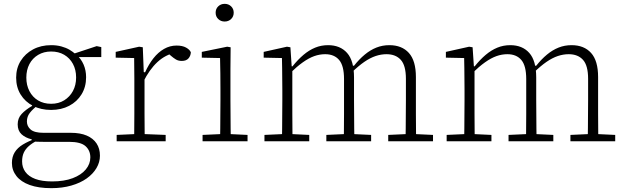

<svg xmlns="http://www.w3.org/2000/svg" viewBox="-20 -735 3249 999"><path d="M247 244Q180 244 134.5 227.5Q89 211 65.5 181Q42 151 42 113Q42 81 56.5 57.5Q71 34 99 17Q127 0 166 -14L176 -5Q148 9 130 25Q112 41 103.5 60Q95 79 95 105Q95 136 112 159.5Q129 183 163.5 196Q198 209 251 209Q314 209 358.5 192Q403 175 426.5 146.5Q450 118 450 84Q450 48 425 25.5Q400 3 339 3H204Q190 3 175 2.5Q160 2 145 1V-10Q112 -18 92 -36.5Q72 -55 72 -88Q72 -120 92.5 -142Q113 -164 147 -184V-199L183 -193Q150 -167 135 -147.5Q120 -128 120 -103Q120 -78 139.5 -61Q159 -44 206 -44H348Q398 -44 431.5 -29.5Q465 -15 482.5 11.5Q500 38 500 75Q500 109 482 139.5Q464 170 431 193.5Q398 217 351 230.5Q304 244 247 244ZM246 -163Q193 -163 152 -184Q111 -205 87.5 -243Q64 -281 64 -331Q64 -380 87.5 -418Q111 -456 152 -478Q193 -500 246 -500Q275 -500 299 -493.5Q323 -487 342 -476Q361 -465 375 -451L378 -450Q402 -429 415 -399Q428 -369 428 -333Q428 -283 404.5 -244.5Q381 -206 340 -184.5Q299 -163 246 -163ZM246 -195Q285 -195 314 -213Q343 -231 359.5 -261.5Q376 -292 376 -332Q376 -372 359.5 -402.5Q343 -433 314 -450Q285 -467 246 -467Q208 -467 178.5 -449.5Q149 -432 133 -401.5Q117 -371 117 -331Q117 -292 133 -261Q149 -230 178 -212.5Q207 -195 246 -195ZM350 -438V-458H371L483 -495L507 -490V-438Z M587 0V-33L697 -38H715L842 -33V0ZM678 0Q678 -30 678.5 -67Q679 -104 679 -143Q679 -182 679 -215V-266Q679 -297 679 -325Q679 -353 678.5 -380.5Q678 -408 678 -433L582 -435V-465L704 -492L723 -489L728 -360L732 -359V-215Q732 -182 732 -143Q732 -104 732.5 -67Q733 -30 733 0ZM725 -308 719 -359H735Q754 -401 778.5 -432Q803 -463 833.5 -480.5Q864 -498 899 -498Q929 -498 948 -487.5Q967 -477 973 -463Q972 -444 960.5 -431Q949 -418 926 -418Q908 -418 895.5 -425.5Q883 -433 869 -445L849 -463L896 -462Q841 -451 799 -412Q757 -373 725 -308Z M1034 0V-33L1144 -38H1162L1268 -33V0ZM1125 0Q1126 -30 1126 -67Q1126 -104 1126.5 -143Q1127 -182 1127 -215V-266Q1127 -311 1126.5 -352.5Q1126 -394 1125 -433L1030 -435V-465L1162 -492L1180 -489L1179 -375V-215Q1179 -182 1179.5 -143Q1180 -104 1180 -67Q1180 -30 1181 0ZM1149 -623Q1129 -623 1115.5 -636Q1102 -649 1102 -669Q1102 -689 1115.5 -702Q1129 -715 1149 -715Q1169 -715 1182.5 -702Q1196 -689 1196 -669Q1196 -649 1182.5 -636Q1169 -623 1149 -623Z M1356 0V-33L1466 -38H1484L1589 -33V0ZM1447 0Q1448 -30 1448 -67Q1448 -104 1448.5 -143Q1449 -182 1449 -215V-266Q1449 -297 1448.5 -325Q1448 -353 1448 -380.5Q1448 -408 1447 -433L1352 -435V-465L1473 -492L1491 -489L1498 -385L1501 -384V-215Q1501 -182 1501 -143Q1501 -104 1501.5 -67Q1502 -30 1502 0ZM1678 0V-33L1787 -38H1805L1911 -33V0ZM1769 0Q1769 -30 1769.5 -67Q1770 -104 1770 -142.5Q1770 -181 1770 -215V-324Q1770 -393 1744.5 -423Q1719 -453 1672 -453Q1643 -453 1615 -443Q1587 -433 1556 -411Q1525 -389 1489 -354L1484 -390H1502Q1530 -425 1559 -449.5Q1588 -474 1619.5 -487Q1651 -500 1687 -500Q1750 -500 1786 -459.5Q1822 -419 1822 -332V-215Q1822 -181 1822.5 -142.5Q1823 -104 1823 -67Q1823 -30 1824 0ZM2000 0V-33L2109 -38H2127L2233 -33V0ZM2090 0Q2091 -30 2091 -67Q2091 -104 2091.5 -142.5Q2092 -181 2092 -215V-325Q2092 -394 2065.5 -423.5Q2039 -453 1991 -453Q1963 -453 1934.5 -443.5Q1906 -434 1875.5 -413Q1845 -392 1810 -358L1804 -393H1822Q1849 -427 1878 -451Q1907 -475 1938.5 -487.5Q1970 -500 2006 -500Q2071 -500 2107.5 -459.5Q2144 -419 2144 -334V-215Q2144 -181 2144 -142.5Q2144 -104 2144.5 -67Q2145 -30 2145 0Z M2304 0V-33L2414 -38H2432L2537 -33V0ZM2395 0Q2396 -30 2396 -67Q2396 -104 2396.5 -143Q2397 -182 2397 -215V-266Q2397 -297 2396.5 -325Q2396 -353 2396 -380.5Q2396 -408 2395 -433L2300 -435V-465L2421 -492L2439 -489L2446 -385L2449 -384V-215Q2449 -182 2449 -143Q2449 -104 2449.5 -67Q2450 -30 2450 0ZM2626 0V-33L2735 -38H2753L2859 -33V0ZM2717 0Q2717 -30 2717.5 -67Q2718 -104 2718 -142.5Q2718 -181 2718 -215V-324Q2718 -393 2692.5 -423Q2667 -453 2620 -453Q2591 -453 2563 -443Q2535 -433 2504 -411Q2473 -389 2437 -354L2432 -390H2450Q2478 -425 2507 -449.5Q2536 -474 2567.5 -487Q2599 -500 2635 -500Q2698 -500 2734 -459.5Q2770 -419 2770 -332V-215Q2770 -181 2770.5 -142.5Q2771 -104 2771 -67Q2771 -30 2772 0ZM2948 0V-33L3057 -38H3075L3181 -33V0ZM3038 0Q3039 -30 3039 -67Q3039 -104 3039.5 -142.5Q3040 -181 3040 -215V-325Q3040 -394 3013.5 -423.5Q2987 -453 2939 -453Q2911 -453 2882.5 -443.5Q2854 -434 2823.5 -413Q2793 -392 2758 -358L2752 -393H2770Q2797 -427 2826 -451Q2855 -475 2886.5 -487.5Q2918 -500 2954 -500Q3019 -500 3055.5 -459.5Q3092 -419 3092 -334V-215Q3092 -181 3092 -142.5Q3092 -104 3092.5 -67Q3093 -30 3093 0Z"/></svg>

Font: Source Serif 4 Light
Style: Regular
Weight: 300
Designer: Frank Grießhammer
Foundry: Adobe Systems Incorporated
Version: Version 4.004;hotconv 1.0.116;makeotfexe 2.5.65601